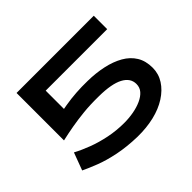

<svg xmlns="http://www.w3.org/2000/svg" viewBox="-141 -827 1053 1053"><g transform="rotate(-45 385.0 -300.5)"><path d="M119 -620H688V-516H119ZM715 -190Q715 -143 690 -104Q665 -65 620.5 -36.5Q576 -8 517 6Q458 20 389 19Q308 17 242 3.5Q176 -10 126 -29.5Q76 -49 43 -65L81 -167Q120 -146 169 -127.5Q218 -109 274.5 -97.5Q331 -86 390 -86Q428 -86 463.5 -92.5Q499 -99 527.5 -112Q556 -125 572.5 -144Q589 -163 589 -190Q589 -236 541 -261.5Q493 -287 396 -288Q329 -289 276 -283.5Q223 -278 178 -270Q133 -262 89 -252V-347Q155 -365 237.5 -379Q320 -393 411 -391Q474 -390 529.5 -378Q585 -366 627 -342Q669 -318 692 -280.5Q715 -243 715 -190ZM89 -620H211V-327L89 -293Z"/></g></svg>

Font: BioRhyme SemiExpanded SemiBold
Style: Regular
Weight: 600
Width: 6
Designer: Aoife Mooney
Foundry: Aoife Mooney Type
Version: Version 1.600;gftools[0.9.33]